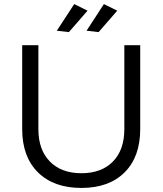

<svg xmlns="http://www.w3.org/2000/svg" viewBox="-20 -924 805 950"><path d="M347.2 -903.8 413.1 -871.1 320.8 -765.1 261.2 -772ZM494.1 -903.8 560.1 -871.1 467.8 -765.1 408.2 -772ZM169.9 -285.2Q169.9 -182.6 226.8 -124.8Q283.7 -66.9 382.8 -66.9Q481.9 -66.9 538.6 -124.5Q595.2 -182.1 595.2 -285.2V-700.2H673.8V-285.2Q673.8 -148.4 596.7 -71.3Q519.5 5.9 382.8 5.9Q245.6 5.9 167.7 -71.3Q89.8 -148.4 89.8 -285.2V-700.2H169.9Z"/></svg>

Font: Montserrat-Arabic Light
Style: Regular
Weight: 300
Designer: Mohamed Gaber
Foundry: Kief Type Foundry
Version: Version 5.008;PS 005.008;hotconv 1.0.88;makeotf.lib2.5.64775